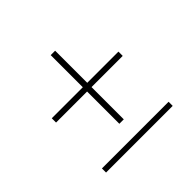

<svg xmlns="http://www.w3.org/2000/svg" viewBox="-139 -774 888 888"><g transform="rotate(-45 305.5 -329.5)"><path d="M320 -612V-402H524V-374H320V-163H291V-374H88V-402H291V-612ZM524 -47H88V-74H524Z"/></g></svg>

Font: Bitter Pro ExtraLight
Style: Regular
Weight: 275
Designer: Sol Matas, and Bitter project Authors
Foundry: Sol Matas
Version: Version 1.010